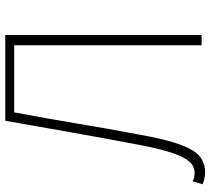

<svg xmlns="http://www.w3.org/2000/svg" viewBox="-54 -712 779 710"><g transform="rotate(-90 335.0 -356.5)"><path d="M53 13Q45 13 33.5 11Q22 9 9 4L20 -33Q28 -29 35.5 -27.5Q43 -26 51 -26Q66 -26 79 -33.5Q92 -41 105 -62.5Q118 -84 130.5 -126Q143 -168 156 -237Q179 -359 200 -477Q221 -595 244 -726H561V0H523V-693H275Q253 -577 234 -462.5Q215 -348 193 -232Q175 -130 155 -77Q135 -24 110.5 -5.5Q86 13 53 13Z"/></g></svg>

Font: Noto Sans TC Thin
Style: Regular
Weight: 100
Designer: Ryoko NISHIZUKA 西塚涼子 (kana, bopomofo & ideographs); Paul D. Hunt (Latin, Greek & Cyrillic); Sandoll Communications 산돌커뮤니
Foundry: Adobe
Version: Version 2.004-H2;hotconv 1.0.118;makeotfexe 2.5.65603